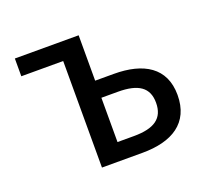

<svg xmlns="http://www.w3.org/2000/svg" viewBox="-101 -695 903 823"><g transform="rotate(-20 350.0 -283.5)"><path d="M232 -486V0H417C552 0 643 -54 643 -182C643 -307 552 -360 417 -360H332V-567H41V-486ZM407 -80H332V-282H407C500 -282 545 -252 545 -182C545 -111 500 -80 407 -80Z"/></g></svg>

Font: Kawkab Mono Light
Style: Bold
Weight: 400
Monospace: yes
Designer: Abdullah Arif
Foundry: Abdullah Arif
Version: Version 1.000;PS 000.500;hotconv 1.0.88;makeotf.lib2.5.64775